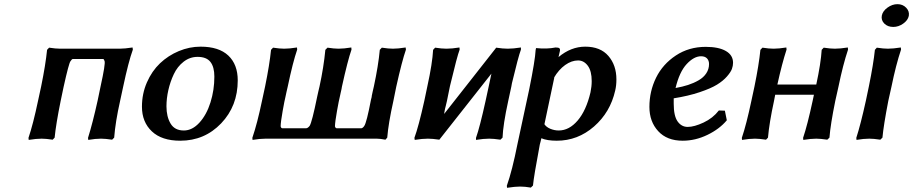

<svg xmlns="http://www.w3.org/2000/svg" viewBox="-20 -663 4366 918"><path d="M268.1 -430.2H551.8Q576.2 -430.2 613.8 -436L615.2 -425.8Q594.2 -367.7 568.8 -248L554.2 -180.2Q531.7 -80.1 525.9 -4.9L516.1 4.9Q482.9 0 462.9 0Q436.5 0 401.9 5.9L400.9 -3.9Q423.3 -75.7 446.8 -182.1L460.9 -250Q484.9 -358.4 480 -371.1Q476.1 -380.9 474.1 -380.9H328.1Q323.7 -380.9 316.9 -370.1Q309.1 -360.4 284.2 -248L270 -180.2Q247.6 -69.8 241.2 -4.9L231.9 4.9Q198.7 0 179.2 0Q153.3 0 117.2 5.9L116.2 -3.9Q138.2 -68.4 162.1 -182.1L176.8 -250Q197.8 -352.5 205.1 -424.8L214.8 -435.1Q246.6 -430.2 268.1 -430.2Z M939 -439.9Q1026.4 -439.9 1071.5 -397.5Q1116.7 -355 1116.7 -278.8Q1116.7 -156.2 1037.4 -73.2Q958 9.8 841.8 9.8Q753.4 9.8 706.1 -34.9Q658.7 -79.6 658.7 -152.8Q658.7 -214.8 682.4 -269Q706.1 -323.2 745.1 -360.4Q784.2 -397.5 835 -418.7Q885.7 -439.9 939 -439.9ZM924.8 -391.1Q887.7 -391.1 857.9 -367.9Q828.1 -344.7 811 -308.3Q793.9 -272 784.9 -232.2Q775.9 -192.4 775.9 -154.8Q775.9 -105 795.7 -72Q815.4 -39.1 858.9 -39.1Q899.4 -39.1 933.6 -76.7Q967.8 -114.3 986.3 -173.3Q1004.9 -232.4 1004.9 -296.9Q1004.9 -342.8 986.1 -366.9Q967.3 -391.1 924.8 -391.1Z M1329.6 -49.8H1443.8Q1451.2 -49.8 1460.4 -61Q1471.7 -78.6 1496.6 -201.2Q1498 -209.5 1502.2 -226.3Q1506.3 -243.2 1507.8 -250Q1527.8 -342.3 1535.6 -424.8L1545.9 -435.1Q1577.6 -430.2 1598.6 -430.2Q1623.5 -430.2 1659.7 -436L1660.6 -425.8Q1642.6 -374.5 1614.7 -248Q1613.8 -239.7 1609.6 -222.7Q1605.5 -205.6 1604.5 -199.2Q1600.6 -184.6 1591.3 -132.6Q1582 -80.6 1581.5 -59.1Q1584 -49.8 1589.8 -49.8H1708.5Q1715.8 -51.8 1721.7 -61Q1732.9 -76.7 1753.9 -187Q1756.8 -198.7 1757.8 -202.1L1756.8 -201.2Q1758.3 -210 1762.2 -226.6Q1766.1 -243.2 1767.6 -250Q1789.1 -350.1 1795.9 -424.8L1805.7 -435.1Q1837.4 -430.2 1858.9 -430.2Q1883.3 -430.2 1919.4 -436L1920.9 -425.8Q1901.9 -371.1 1874.5 -248L1860.8 -180.2Q1836.9 -73.2 1831.5 -4.9L1822.8 4.9Q1797.4 0 1781.7 0H1249.5Q1223.1 0 1187.5 5.9L1186.5 -3.9Q1210 -72.3 1232.9 -182.1L1247.6 -250Q1268.6 -352.5 1275.9 -424.8L1285.6 -435.1Q1317.4 -430.2 1338.9 -430.2Q1363.8 -430.2 1399.9 -436L1400.9 -425.8Q1380.4 -366.7 1355.5 -248Q1354 -241.2 1350.1 -224.6Q1346.2 -208 1344.7 -199.2Q1340.8 -184.6 1331.5 -132.6Q1322.3 -80.6 1321.8 -59.1Q1324.2 -49.8 1329.6 -49.8Z M2023.4 -251Q2047.4 -360.4 2050.8 -424.8L2060.5 -435.1Q2092.3 -430.2 2114.7 -430.2Q2140.6 -430.2 2176.8 -436L2177.7 -425.8Q2165 -392.1 2134.8 -265.1Q2134.3 -262.7 2132.8 -257.1Q2131.3 -251.5 2130.9 -249L2116.7 -179.2Q2113.8 -166 2111.3 -156.5Q2108.9 -147 2108.2 -144.3Q2107.4 -141.6 2106.4 -135.7Q2105.5 -129.9 2103.5 -118.2Q2147.9 -174.3 2231.9 -281.5Q2315.9 -388.7 2352.5 -435.1Q2384.3 -430.2 2407.7 -430.2Q2433.6 -430.2 2470.7 -436V-425.8Q2458 -392.1 2427.7 -265.1Q2427.7 -263.7 2424.8 -249L2409.7 -179.2Q2385.3 -67.4 2382.8 -4.9L2372.6 4.9Q2339.4 0 2318.8 0Q2292 0 2255.9 5.9V-3.9Q2273.9 -54.7 2301.8 -181.2L2316.9 -251Q2328.6 -303.7 2329.6 -311Q2289.1 -258.8 2206.1 -154.3Q2123 -49.8 2080.6 4.9Q2047.4 0 2025.9 0Q1999 0 1962.9 5.9L1961.4 -3.9Q1981.4 -58.1 2008.8 -181.2Z M2630.4 -293 2583 -68.8 2581.1 -71.8Q2590.8 -55.7 2610.8 -47.4Q2630.9 -39.1 2651.4 -39.1Q2701.2 -39.1 2741.9 -86.7Q2782.7 -134.3 2803.2 -221.2Q2809.1 -249.5 2809.1 -274.9Q2809.1 -323.7 2790.3 -348.9Q2771.5 -374 2744.1 -374Q2712.9 -374 2682.1 -352.1Q2651.4 -330.1 2628.4 -291ZM2778.3 -439.9Q2850.6 -439.9 2888.9 -395.5Q2927.2 -351.1 2927.2 -283.2Q2927.2 -253.9 2921.4 -230Q2897.9 -126 2820.1 -58.1Q2742.2 9.8 2642.1 9.8Q2596.2 9.8 2568.4 -2Q2567.4 3.4 2564.7 13.9Q2562 24.4 2561 27.8Q2532.2 180.7 2528.3 224.1L2518.1 233.9Q2489.7 229 2466.3 229Q2443.4 229 2404.3 234.9L2403.3 225.1Q2429.2 151.9 2454.1 25.9L2510.3 -235.8Q2538.6 -375.5 2541 -423.8Q2541 -424.3 2542 -428.5Q2543 -432.6 2543 -433.1Q2595.2 -427.7 2636.2 -436Q2649.9 -436 2654.3 -432.4Q2658.7 -428.7 2657.2 -419.9Q2656.2 -415 2653.8 -405Q2651.4 -395 2650.4 -390.1Q2710 -439.9 2778.3 -439.9Z M3484.9 -362.8Q3484.9 -348.6 3479.5 -333.5Q3474.1 -318.4 3455.8 -297.4Q3437.5 -276.4 3408.2 -258.3Q3378.9 -240.2 3325.2 -222.2Q3271.5 -204.1 3201.2 -192.9V-167Q3201.2 -108.9 3219.7 -82.5Q3238.3 -56.2 3268.1 -56.2Q3299.3 -56.2 3344 -77.1Q3388.7 -98.1 3417 -134.8L3445.8 -133.8L3455.1 -87.9Q3419.9 -45.9 3362.3 -18.1Q3304.7 9.8 3244.1 9.8Q3168.9 9.8 3127 -35.9Q3085 -81.5 3085 -151.9Q3085 -226.6 3116.9 -291.5Q3148.9 -356.4 3211.4 -397.7Q3273.9 -439 3354 -439Q3416 -439 3450.4 -419.2Q3484.9 -399.4 3484.9 -362.8ZM3370.1 -356.9Q3370.1 -373.5 3360.4 -383.8Q3350.6 -394 3332 -394Q3297.9 -394 3263.2 -356.7Q3228.5 -319.3 3210 -242.2Q3242.7 -248 3269.8 -256.8Q3296.9 -265.6 3320.3 -279.1Q3343.8 -292.5 3356.9 -312.5Q3370.1 -332.5 3370.1 -356.9Z M3865.7 -182.1 3871.6 -210H3686.5Q3686 -207.5 3683.8 -196.5Q3681.6 -185.5 3680.7 -180.2Q3658.2 -76.7 3651.9 -4.9L3642.6 4.9Q3609.4 0 3589.8 0Q3564 0 3527.8 5.9L3526.9 -3.9Q3548.8 -68.4 3572.8 -182.1L3587.4 -250Q3608.4 -352.5 3615.7 -424.8L3625.5 -435.1Q3657.2 -430.2 3678.7 -430.2Q3703.6 -430.2 3739.7 -436L3740.7 -425.8Q3719.2 -360.4 3696.8 -258.8H3882.8Q3904.8 -360.8 3908.7 -424.8L3918.5 -435.1Q3950.2 -430.2 3971.7 -430.2Q3996.6 -430.2 4033.7 -436L4034.7 -425.8Q4010.3 -353 3988.8 -248L3973.6 -180.2Q3950.7 -67.9 3945.8 -4.9L3935.5 4.9Q3902.3 0 3882.8 0Q3856.9 0 3820.8 5.9L3819.8 -3.9Q3840.3 -64 3865.7 -182.1Z M4196.3 -588.9Q4200.7 -610.4 4223.4 -626.7Q4246.1 -643.1 4271 -643.1Q4296.4 -643.1 4312.7 -626Q4329.1 -608.9 4325.2 -586.9Q4320.8 -565.9 4298.3 -550Q4275.9 -534.2 4251 -534.2Q4224.1 -534.2 4208 -550.5Q4191.9 -566.9 4196.3 -588.9ZM4120.1 -182.1 4134.3 -250Q4156.2 -357.4 4163.1 -424.8L4172.4 -435.1Q4204.1 -430.2 4225.1 -430.2Q4250 -430.2 4287.1 -436L4288.1 -425.8Q4263.7 -353 4242.2 -248L4227.1 -180.2Q4204.6 -64 4199.2 -4.9L4189 4.9Q4157.2 0 4136.2 0Q4109.4 0 4075.2 5.9L4074.2 -3.9Q4094.7 -66.9 4120.1 -182.1Z"/></svg>

Font: Linear Smooth
Style: Bold Italic
Weight: 700
Designer: Philipp H. Poll, Flanker
Foundry: Philipp H. Poll, reworked by Flanker
Version: Version 1.061 | FøM Fix